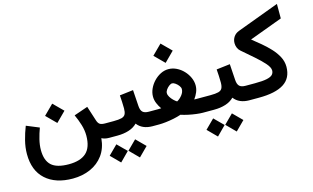

<svg xmlns="http://www.w3.org/2000/svg" viewBox="-110 -1052 2654 1627"><g transform="rotate(-15 1217.0 -238.0)"><path d="M260.7 -320.3 345.7 -404.8 430.7 -320.3 345.7 -235.4ZM555.2 -68.4Q555.2 -116.7 540 -165.8Q524.9 -214.8 503.9 -259.8L625.5 -301.8L667 -172.9Q674.8 -147.5 689.2 -137.2Q703.6 -127 736.3 -127H755.9V0H738.3Q716.8 0 700.9 -3.9Q685.1 -7.8 672.4 -14.6Q664.6 72.8 620.6 132.6Q576.7 192.4 506.8 223.1Q437 253.9 352.1 253.9Q201.2 253.9 114.7 176Q28.3 98.1 28.3 -46.9Q28.3 -105.5 43.5 -165.3Q58.6 -225.1 81.1 -282.2L192.4 -236.3Q175.3 -190.4 163.3 -141.8Q151.4 -93.3 151.4 -49.3Q151.4 42 198 85Q244.6 127.9 350.6 127.9Q452.6 127.9 503.7 81.1Q554.7 34.2 555.2 -68.4Z M1130.4 0H1118.7Q1028.8 0 984.4 -58.6Q954.6 -28.3 909.7 -14.2Q864.7 0 809.1 0H736.3V-127H810.1Q856.4 -127 880.9 -133.5Q905.3 -140.1 914.3 -158Q923.3 -175.8 923.3 -208.5Q923.3 -236.8 921.6 -267.1Q919.9 -297.4 918 -324.2L1037.1 -338.4L1046.4 -197.3Q1048.8 -159.2 1065.4 -143.1Q1082 -127 1119.6 -127H1130.4ZM866.7 147.9 946.3 68.8 1025.9 148.4 946.3 228ZM702.1 147.9 781.7 68.8 861.3 147.9 781.7 228Z M1278.8 -574.7 1363.8 -659.2 1448.7 -574.7 1363.8 -489.7ZM1517.6 -127.4Q1530.3 -127 1540.3 -127Q1550.3 -127 1558.6 -127H1605V0H1560.1Q1536.1 0 1502.9 -4.2Q1469.7 -8.3 1435.1 -15.6Q1400.4 -22.9 1371.1 -32.7Q1341.3 -22.5 1305.7 -15.1Q1270 -7.8 1235.8 -3.9Q1201.7 0 1176.3 0H1110.8V-127H1176.8Q1189 -127 1200.7 -127Q1212.4 -127 1228 -127.9Q1209.5 -153.8 1197.8 -182.4Q1186 -210.9 1186 -241.2Q1186 -275.4 1201.4 -309.3Q1216.8 -343.3 1243.2 -371.1Q1269.5 -398.9 1302.7 -415.8Q1335.9 -432.6 1371.6 -432.6Q1408.2 -432.6 1442.1 -416Q1476.1 -399.4 1502.7 -371.3Q1529.3 -343.3 1544.7 -309.1Q1560.1 -274.9 1560.1 -240.2Q1560.1 -209.5 1548.3 -181.4Q1536.6 -153.3 1517.6 -127.4ZM1371.6 -308.1Q1359.9 -308.1 1344.7 -296.9Q1329.6 -285.6 1318.4 -269.8Q1307.1 -253.9 1307.1 -239.3Q1307.1 -222.7 1318.1 -204.8Q1329.1 -187 1344.5 -172.1Q1359.9 -157.2 1373.5 -148.9Q1397 -161.1 1418 -187Q1439 -212.9 1439 -240.2Q1439 -254.4 1427 -270.3Q1415 -286.1 1399.2 -297.1Q1383.3 -308.1 1371.6 -308.1Z M1979.5 0H1967.8Q1877.9 0 1833.5 -58.6Q1803.7 -28.3 1758.8 -14.2Q1713.9 0 1658.2 0H1585.4V-127H1659.2Q1705.6 -127 1730 -133.5Q1754.4 -140.1 1763.4 -158Q1772.5 -175.8 1772.5 -208.5Q1772.5 -236.8 1770.8 -267.1Q1769 -297.4 1767.1 -324.2L1886.2 -338.4L1895.5 -197.3Q1897.9 -159.2 1914.6 -143.1Q1931.2 -127 1968.8 -127H1979.5ZM1715.8 147.9 1795.4 68.8 1875 148.4 1795.4 228ZM1551.3 147.9 1630.9 68.8 1710.4 147.9 1630.9 228Z M2344.2 -193.4Q2343.8 -94.2 2270.3 -47.1Q2196.8 0 2050.8 0H1960V-127H2050.3Q2118.7 -127 2155.3 -135Q2191.9 -143.1 2205.6 -158.2Q2219.2 -173.3 2219.2 -194.8Q2219.2 -221.2 2187.5 -257.6Q2155.8 -293.9 2106 -337.2Q2056.2 -380.4 2002.4 -426.8Q1986.3 -440.4 1978.5 -460Q1970.7 -479.5 1970.7 -499.5Q1970.7 -530.3 1987.1 -554.7Q2003.4 -579.1 2034.2 -590.8L2403.8 -728.5V-601.1L2114.3 -493.7Q2149.9 -465.3 2189.7 -432.4Q2229.5 -399.4 2264.6 -361.8Q2299.8 -324.2 2322 -282.2Q2344.2 -240.2 2344.2 -193.4Z"/></g></svg>

Font: Vazir WOL
Style: Bold-WOL
Weight: 700
Designer: Saber Rastikerdar
Foundry: Saber Rastikerdar
Version: Version 30.0.0